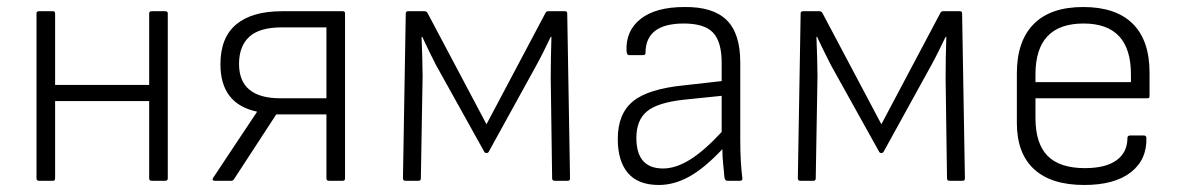

<svg xmlns="http://www.w3.org/2000/svg" viewBox="-20 -515 3361 547"><path d="M91 0Q84 0 84 -7V-477Q84 -483 91 -483H131Q137 -483 137 -477V-273H405V-477Q405 -483 412 -483H451Q458 -483 458 -477V-7Q458 0 451 0H412Q405 0 405 -7V-227H137V-7Q137 0 131 0Z M592 0Q583 0 587 -8L664 -124Q676 -142 688 -160Q700 -178 712 -196V-197Q608 -219 608 -332Q608 -408 653 -445.5Q698 -483 783 -483H957Q963 -483 963 -477V-7Q963 0 957 0H917Q910 0 910 -7V-189H767L647 -5Q644 0 639 0ZM779 -235H910V-437H783Q719 -437 690 -410Q661 -383 661 -333Q661 -235 779 -235Z M1135 0Q1128 0 1128 -7L1136 -477Q1136 -483 1143 -483H1190Q1195 -483 1198 -478L1366 -161L1534 -478Q1537 -483 1541 -483H1590Q1596 -483 1596 -477L1604 -7Q1604 0 1598 0H1560Q1553 0 1553 -7L1549 -292Q1549 -313 1549.5 -349Q1550 -385 1551 -410H1549Q1538 -387 1527.5 -366Q1517 -345 1507 -327L1372 -82Q1370 -79 1366 -79Q1362 -79 1360 -82L1222 -330Q1213 -348 1203 -368Q1193 -388 1183 -410H1181Q1182 -386 1183 -352Q1184 -318 1184 -298L1179 -7Q1179 0 1173 0Z M1857 12Q1798 12 1769 -22Q1740 -56 1740 -119Q1740 -191 1783.5 -226.5Q1827 -262 1930 -272L2036 -284V-336Q2036 -396 2011.5 -422Q1987 -448 1928 -448Q1819 -448 1819 -364Q1819 -358 1812 -358H1772Q1766 -358 1765 -369Q1762 -427 1805 -461Q1848 -495 1930 -495Q2011 -496 2050 -458Q2089 -420 2089 -337V-116Q2089 -84 2090.5 -57Q2092 -30 2095 -7Q2096 0 2088 0H2052Q2046 0 2044 -9Q2043 -23 2040.5 -45.5Q2038 -68 2038 -90Q1986 -35 1943 -11.5Q1900 12 1857 12ZM1793 -122Q1793 -35 1869 -35Q1905 -35 1945.5 -60Q1986 -85 2036 -139V-242L1929 -231Q1854 -223 1823.5 -198Q1793 -173 1793 -122Z M2260 0Q2253 0 2253 -7L2261 -477Q2261 -483 2268 -483H2315Q2320 -483 2323 -478L2491 -161L2659 -478Q2662 -483 2666 -483H2715Q2721 -483 2721 -477L2729 -7Q2729 0 2723 0H2685Q2678 0 2678 -7L2674 -292Q2674 -313 2674.5 -349Q2675 -385 2676 -410H2674Q2663 -387 2652.5 -366Q2642 -345 2632 -327L2497 -82Q2495 -79 2491 -79Q2487 -79 2485 -82L2347 -330Q2338 -348 2328 -368Q2318 -388 2308 -410H2306Q2307 -386 2308 -352Q2309 -318 2309 -298L2304 -7Q2304 0 2298 0Z M3069 12Q2975 12 2926 -33Q2877 -78 2877 -165V-306Q2877 -398 2925 -446.5Q2973 -495 3066 -495Q3159 -495 3207 -447.5Q3255 -400 3255 -308V-241Q3255 -235 3249 -235H2930V-179Q2930 -106 2964.5 -71Q2999 -36 3071 -36Q3130 -36 3161 -58.5Q3192 -81 3192 -122Q3192 -129 3200 -129H3239Q3245 -129 3246 -123Q3248 -60 3201.5 -24Q3155 12 3069 12ZM2930 -281H3202V-303Q3202 -448 3067 -448Q2930 -448 2930 -303Z"/></svg>

Font: Sofia Sans Light
Style: Regular
Weight: 300
Designer: Botio Nikoltchev, Ani Petrova
Foundry: lettersoup
Version: Version 4.100; ttfautohint (v1.8.3)